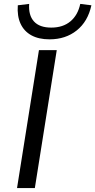

<svg xmlns="http://www.w3.org/2000/svg" viewBox="-20 -961 487 981"><path d="M67 0 179 -705H270L158 0ZM233 -760Q178 -760 140.5 -780.5Q103 -801 85 -840Q67 -879 71 -934L129 -941Q125 -883 153.5 -851.5Q182 -820 242 -820Q302 -820 340 -852Q378 -884 390 -941L447 -934Q429 -851 372 -805.5Q315 -760 233 -760Z"/></svg>

Font: Nunito Sans 10pt SemiExpanded
Style: Italic
Weight: 400
Width: 6
Italic angle: -9°
Designer: Vernon Adams
Foundry: Vernon Adams
Version: Version 3.101;gftools[0.9.27]